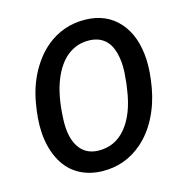

<svg xmlns="http://www.w3.org/2000/svg" viewBox="-108 -820 890 930"><g transform="rotate(-15 337.5 -355.5)"><path d="M292.5 9.8Q223.1 8.3 170.7 -23.4Q118.2 -55.2 88.9 -115.5Q59.6 -175.8 55.7 -252.4Q52.2 -313.5 66.7 -395Q81.1 -476.6 117.9 -543.7Q154.8 -610.8 206.1 -653.3Q290.5 -722.7 401.4 -720.7Q506.8 -718.8 569.6 -647.9Q632.3 -577.1 638.2 -456.5Q641.1 -396 627.2 -317.6Q613.3 -239.3 579.3 -173.6Q545.4 -107.9 495.1 -64Q408.2 12.2 292.5 9.8ZM514.6 -374.5 519 -426.3Q522 -479.5 509.8 -524.7Q497.6 -569.8 468.5 -593.5Q439.5 -617.2 395 -618.7Q333.5 -620.6 285.9 -584Q238.3 -547.4 208.7 -472.7Q179.2 -397.9 174.3 -285.2Q169.4 -195.8 201.7 -144.5Q233.9 -93.3 298.3 -91.3Q382.8 -88.9 437.7 -154.8Q492.7 -220.7 509.8 -340.3Z"/></g></svg>

Font: TypoPRO Roboto
Style: Italic
Weight: 500
Italic angle: -12°
Designer: Google
Version: Version 2.136; 2016